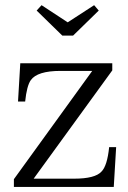

<svg xmlns="http://www.w3.org/2000/svg" viewBox="-20 -739 501 749"><path d="M59.1 -492.2H418V-464.4L111.3 -42H269Q351.1 -42 376 -69.8Q398.4 -92.3 405.8 -165H433.1L423.8 -9.8H34.2V-40L339.8 -462.4H216.3Q125.5 -462.4 100.1 -426.3Q84.5 -404.3 78.1 -342.8H50.3ZM142.1 -718.8 244.1 -651.9 347.2 -718.8 365.2 -697.8 265.1 -600.1H223.1L123 -697.8Z"/></svg>

Font: I.Ming
Style: Regular
Weight: 400
Designer: Ichiten Fonts Project
Version: Version 5.10 Mar 24, 2018